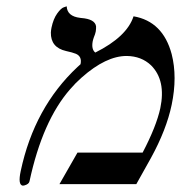

<svg xmlns="http://www.w3.org/2000/svg" viewBox="-20 -585 575 610"><path d="M404.3 -533.2Q497.6 -517.1 525.4 -413.1Q543.9 -340.8 525.4 -252Q508.8 -172.9 459.5 -83L413.1 0H168.9L226.1 -100.1H433.1Q476.6 -183.1 489.3 -241.2Q507.8 -329.6 460 -377.4Q429.2 -406.7 382.3 -407.2Q316.9 -407.2 239.7 -338.9Q219.7 -321.3 203.1 -301.8Q115.2 -201.7 73.7 -8.8Q71.8 0 58.1 3.9Q54.7 4.9 52.7 4.9Q36.1 2.9 45.9 -42Q88.9 -243.7 226.1 -372.1Q231.4 -377 235.8 -380.9Q241.2 -405.3 221.2 -414.1Q210.4 -418.5 189.9 -422.9Q140.6 -434.1 141.6 -481.9Q142.1 -489.7 143.6 -497.1Q149.4 -524.9 161.6 -542Q173.8 -559.1 183.1 -562L191.9 -564.9Q193.4 -533.2 234.4 -528.3Q236.8 -527.8 238.3 -527.8Q281.7 -524.4 285.2 -501.5Q285.6 -493.7 284.2 -484.9Q282.2 -475.6 278.3 -466.8Q275.4 -458.5 274.4 -453.1Q270 -428.2 282.7 -418Q383.3 -468.3 404.3 -533.2Z"/></svg>

Font: Linux Biolinum Capitals O
Style: Italic Samll Caps
Weight: 400
Italic angle: -12°
Designer: Philipp H. Poll
Foundry: Philipp H. Poll
Version: Version 0.6.2